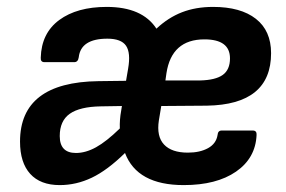

<svg xmlns="http://www.w3.org/2000/svg" viewBox="-20 -524 828 556"><path d="M153 12Q97 12 67.5 -20.5Q38 -53 38 -114Q38 -286 265 -289L345 -290L351 -325Q359 -371 345 -391.5Q331 -412 291 -412Q214 -412 208 -358Q206 -344 195 -344H109Q97 -344 98 -357Q100 -428 151.5 -466Q203 -504 289 -504Q392 -504 433 -441Q467 -473 507 -488.5Q547 -504 597 -504Q677 -504 721 -469.5Q765 -435 765 -370Q765 -221 579 -218L447 -217L440 -175Q433 -129 455 -105.5Q477 -82 524 -82Q559 -82 582.5 -95Q606 -108 610 -133Q611 -146 622 -146H712Q724 -146 723 -133Q720 -66 663.5 -27Q607 12 512 12Q377 12 342 -81Q291 -31 246 -9.5Q201 12 153 12ZM459 -291H559Q604 -292 625 -307Q646 -322 646 -355Q646 -410 572 -410Q477 -410 462 -312ZM200 -81Q228 -81 258 -97.5Q288 -114 327 -152Q326 -177 331 -204L333 -217L272 -216Q211 -215 182 -194.5Q153 -174 153 -130Q153 -81 200 -81Z"/></svg>

Font: Sofia Sans
Style: Bold Italic
Weight: 700
Italic angle: -9°
Designer: Botio Nikoltchev, Ani Petrova
Foundry: lettersoup
Version: Version 4.101; ttfautohint (v1.8.4.7-5d5b)